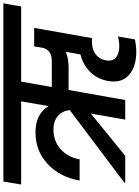

<svg xmlns="http://www.w3.org/2000/svg" viewBox="139 -920 847 1166"><g transform="rotate(-90 563.0 -336.5)"><path d="M420 0 457 -209 200 0H37L38 -6L478 -337Q473 -382 442 -409Q411 -436 360 -436Q290 -436 241 -392.5Q192 -349 179 -277H50Q71 -397 150.5 -471Q230 -545 342 -545Q455 -545 502 -465L531 -632H26L44 -740H1126L1107 -632H651L618 -446H776Q839 -446 855 -496L865 -553H977L915 -202H891Q845 -202 815.5 -178.5Q786 -155 780 -118Q773 -76 797.5 -56Q822 -36 867 -36Q893 -36 925 -44L907 59Q867 67 833 67Q740 67 690 21.5Q640 -24 655 -106Q667 -170 709.5 -213Q752 -256 816 -272L832 -361Q791 -344 739 -344H600L539 0Z"/></g></svg>

Font: Poppins SemiBold
Style: Italic
Weight: 600
Italic angle: -10°
Designer: Ninad Kale (Devanagari), Jonny Pinhorn (Latin)
Foundry: Indian Type Foundry
Version: Version 3.200;PS 1.000;hotconv 16.6.54;makeotf.lib2.5.65590